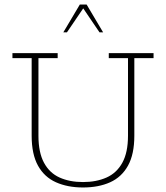

<svg xmlns="http://www.w3.org/2000/svg" viewBox="-20 -818 734 849"><path d="M347 11Q279 11 227.5 -12Q176 -35 148 -85.5Q120 -136 120 -218V-561H35V-583H235V-561H150V-218Q150 -144 174.5 -98.5Q199 -53 243.5 -33Q288 -13 347 -13Q406 -13 451 -33Q496 -53 521 -98.5Q546 -144 546 -218V-561H461V-583H659V-561H574V-218Q574 -136 546 -85.5Q518 -35 467 -12Q416 11 347 11ZM260 -675 333 -798H363L436 -675H420L348 -781L276 -675Z"/></svg>

Font: Rokkitt Thin
Style: Regular
Weight: 250
Version: Version 3.103